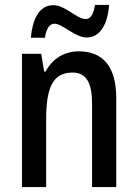

<svg xmlns="http://www.w3.org/2000/svg" viewBox="-20 -758 557 778"><path d="M422 -738H365C359 -702 348 -681 328 -681C289 -681 246 -737 196 -737C136 -737 111 -675 105 -605H162C167 -642 182 -662 200 -662C234 -662 283 -606 332 -606C381 -606 416 -653 422 -738ZM299 -550C242 -550 192 -521 165 -468H159L147 -540H69V0H167V-274C167 -405 195 -464 274 -464C330 -464 353 -422 353 -339V0H451V-360C451 -489 397 -550 299 -550Z"/></svg>

Font: Noto Sans Thai Cond Med
Style: Regular
Weight: 500
Width: 3
Designer: Monotype Design Team
Foundry: Monotype Imaging Inc.
Version: Version 2.002